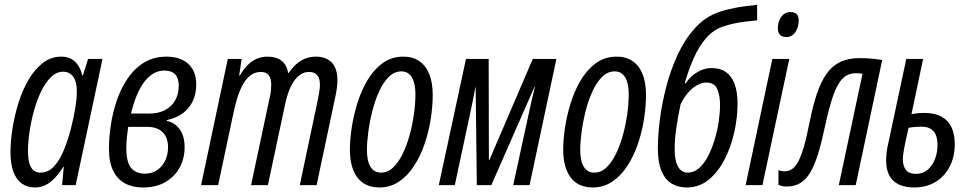

<svg xmlns="http://www.w3.org/2000/svg" viewBox="-20 -785 4118 814"><path d="M128.4 9.8Q95.2 9.8 71.8 -7.3Q48.3 -24.4 36.4 -57.9Q24.4 -91.3 24.4 -139.2Q24.4 -184.1 32.7 -238.3Q41 -292.5 57.6 -346.4Q74.2 -400.4 100.1 -445.3Q126 -490.2 160.9 -517.6Q195.8 -544.9 240.2 -544.9Q263.2 -544.9 280.8 -535.9Q298.3 -526.9 310.5 -509Q322.8 -491.2 328.6 -465.3H331.5L353.5 -535.2H414.6L300.8 0H243.2L250.5 -77.6H248.5Q231 -50.3 212.4 -30.5Q193.8 -10.7 173.3 -0.5Q152.8 9.8 128.4 9.8ZM150.9 -53.2Q185.5 -53.2 210 -80.6Q234.4 -107.9 251.5 -150.4Q268.6 -192.9 280.3 -238.3Q292.5 -286.6 299.1 -326.2Q305.7 -365.7 305.7 -399.9Q305.7 -438.5 290.3 -459.7Q274.9 -481 247.6 -481Q219.7 -481 196.3 -458.3Q172.9 -435.5 154.8 -398.4Q136.7 -361.3 124.3 -316.4Q111.8 -271.5 105.2 -226.6Q98.6 -181.6 98.6 -144.5Q98.6 -97.7 111.8 -75.4Q125 -53.2 150.9 -53.2Z M585.4 9.8Q541.5 9.8 509.3 -7.8Q477.1 -25.4 459.5 -61.8Q441.9 -98.1 441.9 -154.3Q441.9 -200.7 449.7 -253.7Q457.5 -306.6 474.9 -358.2Q492.2 -409.7 520.8 -451.9Q549.3 -494.1 590.3 -519.5Q631.3 -544.9 686.5 -544.9Q725.1 -544.9 753.2 -531.2Q781.2 -517.6 796.6 -491.5Q812 -465.3 812 -427.7Q812 -387.2 797.1 -356Q782.2 -324.7 754.4 -304.4Q726.6 -284.2 687.5 -275.9L686.5 -272.9Q720.7 -265.6 741.7 -237.1Q762.7 -208.5 762.7 -160.2Q762.7 -114.3 742.2 -75.7Q721.7 -37.1 682.1 -13.7Q642.6 9.8 585.4 9.8ZM594.2 -48.8Q625 -48.8 647 -64.2Q668.9 -79.6 680.7 -105Q692.4 -130.4 692.4 -160.2Q692.4 -187 682.9 -206.3Q673.3 -225.6 653.8 -236.3Q634.3 -247.1 604.5 -247.1H523.4Q520.5 -227.5 518.1 -204.3Q515.6 -181.2 515.6 -156.7Q515.6 -96.2 536.4 -72.5Q557.1 -48.8 594.2 -48.8ZM535.2 -303.7H615.2Q650.9 -303.7 678.5 -317.6Q706.1 -331.5 721.9 -358.2Q737.8 -384.8 737.8 -422.4Q737.8 -453.1 722.7 -469.5Q707.5 -485.8 677.7 -485.8Q644.5 -485.8 617.7 -464.8Q590.8 -443.8 570.3 -403.3Q549.8 -362.8 535.2 -303.7Z M832.5 0 945.8 -535.2H1004.4L994.1 -464.8H997.1Q1011.7 -490.7 1029.3 -508.5Q1046.9 -526.4 1068.1 -535.6Q1089.4 -544.9 1113.3 -544.9Q1151.4 -544.9 1173.3 -527.8Q1195.3 -510.7 1202.1 -475.6H1204.1Q1218.8 -497.6 1236.3 -513.2Q1253.9 -528.8 1274.9 -536.9Q1295.9 -544.9 1320.3 -544.9Q1362.3 -544.9 1386.5 -519.8Q1410.6 -494.6 1410.6 -444.8Q1410.6 -430.2 1408.2 -411.9Q1405.8 -393.6 1401.9 -376L1322.3 0H1251L1327.6 -362.8Q1331.5 -381.3 1334 -398.4Q1336.4 -415.5 1336.4 -425.8Q1336.4 -452.6 1324.7 -466.3Q1313 -480 1291 -480Q1270 -480 1253.7 -469Q1237.3 -458 1225.1 -439.5Q1212.9 -420.9 1204.3 -397.7Q1195.8 -374.5 1190.4 -350.6L1115.7 0H1044.4L1123.5 -372.1Q1127.4 -387.7 1128.7 -402.1Q1129.9 -416.5 1129.9 -426.8Q1129.9 -452.6 1119.1 -466.3Q1108.4 -480 1085.9 -480Q1060.1 -480 1040.8 -464.6Q1021.5 -449.2 1007.6 -422.9Q993.7 -396.5 983.9 -362.5Q974.1 -328.6 966.8 -292L904.8 0Z M1588.4 9.8Q1548.8 9.8 1521 -8.3Q1493.2 -26.4 1478.3 -62.3Q1463.4 -98.1 1463.4 -150.4Q1463.4 -190.4 1470.9 -242.2Q1478.5 -293.9 1494.9 -346.9Q1511.2 -399.9 1537.8 -444.8Q1564.5 -489.7 1602.3 -517.3Q1640.1 -544.9 1690.4 -544.9Q1729.5 -544.9 1757.3 -526.1Q1785.2 -507.3 1799.8 -471.2Q1814.5 -435.1 1814.5 -382.3Q1814.5 -333.5 1805.9 -279.3Q1797.4 -225.1 1779.8 -173.8Q1762.2 -122.6 1735.1 -81.1Q1708 -39.6 1671.4 -14.9Q1634.8 9.8 1588.4 9.8ZM1595.7 -53.2Q1624 -53.2 1647 -75.2Q1669.9 -97.2 1687.5 -133.5Q1705.1 -169.9 1717 -213.9Q1729 -257.8 1735.1 -302.2Q1741.2 -346.7 1741.2 -384.3Q1741.2 -415.5 1734.6 -437.5Q1728 -459.5 1714.8 -470.9Q1701.7 -482.4 1681.6 -482.4Q1651.4 -482.4 1627.7 -458.5Q1604 -434.6 1586.7 -396Q1569.3 -357.4 1558.1 -312.5Q1546.9 -267.6 1541.3 -224.4Q1535.6 -181.2 1535.6 -149.4Q1535.6 -102.5 1550.8 -77.9Q1565.9 -53.2 1595.7 -53.2Z M1840.3 0 1955.6 -535.2H2051.8L2052.7 -106.4H2054.7L2238.8 -535.2H2338.9L2225.1 0H2155.8L2220.2 -296.4Q2227.1 -328.1 2233.4 -356.9Q2239.7 -385.7 2247.6 -416H2245.6L2063 0H2001.5L1996.6 -416H1995.6Q1990.2 -388.7 1985.4 -363.3Q1980.5 -337.9 1974.6 -310.5L1908.2 0Z M2492.7 9.8Q2453.1 9.8 2425.3 -8.3Q2397.5 -26.4 2382.6 -62.3Q2367.7 -98.1 2367.7 -150.4Q2367.7 -190.4 2375.2 -242.2Q2382.8 -293.9 2399.2 -346.9Q2415.5 -399.9 2442.1 -444.8Q2468.8 -489.7 2506.6 -517.3Q2544.4 -544.9 2594.7 -544.9Q2633.8 -544.9 2661.6 -526.1Q2689.5 -507.3 2704.1 -471.2Q2718.8 -435.1 2718.8 -382.3Q2718.8 -333.5 2710.2 -279.3Q2701.7 -225.1 2684.1 -173.8Q2666.5 -122.6 2639.4 -81.1Q2612.3 -39.6 2575.7 -14.9Q2539.1 9.8 2492.7 9.8ZM2500 -53.2Q2528.3 -53.2 2551.3 -75.2Q2574.2 -97.2 2591.8 -133.5Q2609.4 -169.9 2621.3 -213.9Q2633.3 -257.8 2639.4 -302.2Q2645.5 -346.7 2645.5 -384.3Q2645.5 -415.5 2638.9 -437.5Q2632.3 -459.5 2619.1 -470.9Q2606 -482.4 2585.9 -482.4Q2555.7 -482.4 2532 -458.5Q2508.3 -434.6 2491 -396Q2473.6 -357.4 2462.4 -312.5Q2451.2 -267.6 2445.6 -224.4Q2439.9 -181.2 2439.9 -149.4Q2439.9 -102.5 2455.1 -77.9Q2470.2 -53.2 2500 -53.2Z M2891.6 9.8Q2855 9.8 2827.4 -6.8Q2799.8 -23.4 2784.4 -60.1Q2769 -96.7 2769 -156.2Q2769 -208 2777.3 -275.6Q2785.6 -343.3 2804 -414.8Q2822.3 -486.3 2852.3 -551.5Q2882.3 -616.7 2926 -665.3Q2969.7 -713.9 3028.3 -733.9Q3043 -739.3 3060.5 -743.7Q3078.1 -748 3098.1 -752Q3118.2 -755.9 3141.4 -759Q3164.6 -762.2 3189.9 -764.6V-698.7Q3162.6 -696.3 3137.7 -693.1Q3112.8 -689.9 3089.4 -684.8Q3065.9 -679.7 3042 -671.4Q3002.9 -657.2 2973.1 -622.8Q2943.4 -588.4 2921.4 -539.1Q2899.4 -489.7 2882.8 -431.6H2886.7Q2907.2 -461.9 2936.5 -479.2Q2965.8 -496.6 2997.1 -496.6Q3033.2 -496.6 3057.6 -479.5Q3082 -462.4 3094.5 -428.7Q3106.9 -395 3106.9 -345.7Q3106.9 -286.6 3093 -224.4Q3079.1 -162.1 3051.8 -108.9Q3024.4 -55.7 2984.4 -22.9Q2944.3 9.8 2891.6 9.8ZM2895.5 -53.2Q2922.4 -53.2 2944.1 -72.5Q2965.8 -91.8 2982.2 -123.5Q2998.5 -155.3 3010 -193.4Q3021.5 -231.4 3027.1 -270Q3032.7 -308.6 3032.7 -340.8Q3032.7 -378.4 3021 -406.7Q3009.3 -435.1 2974.6 -435.1Q2955.1 -435.1 2935.1 -423.8Q2915 -412.6 2897 -391.8Q2878.9 -371.1 2865.2 -342.3Q2854 -289.1 2847.2 -241.5Q2840.3 -193.8 2840.3 -153.3Q2840.3 -119.6 2846.9 -97.4Q2853.5 -75.2 2865.7 -64.2Q2877.9 -53.2 2895.5 -53.2Z M3141.1 0 3254.4 -535.2H3326.2L3212.4 0ZM3313.5 -627.9Q3295.9 -627.9 3286.9 -637.5Q3277.8 -647 3277.8 -665Q3277.8 -682.1 3283.7 -697.8Q3289.6 -713.4 3301.5 -723.6Q3313.5 -733.9 3331.5 -733.9Q3348.6 -733.9 3357.4 -725.3Q3366.2 -716.8 3366.2 -698.7Q3366.2 -669.9 3352.1 -648.9Q3337.9 -627.9 3313.5 -627.9Z M3316.9 5.9Q3304.7 5.9 3296.4 3.9Q3288.1 2 3280.3 -1V-64Q3286.1 -61.5 3293 -60.1Q3299.8 -58.6 3308.1 -58.6Q3324.2 -59.1 3338.1 -68.4Q3352.1 -77.6 3364.3 -100.3Q3376.5 -123 3388.2 -163.3Q3399.9 -203.6 3412.1 -266.1Q3425.8 -334.5 3442.6 -385.5Q3459.5 -436.5 3483.2 -470.7Q3506.8 -504.9 3541 -521.7Q3575.2 -538.6 3623.5 -538.6Q3649.4 -538.6 3672.1 -536.6Q3694.8 -534.7 3720.2 -530.8L3607.9 0H3536.1L3636.7 -472.2Q3630.4 -473.1 3623.8 -473.9Q3617.2 -474.6 3608.9 -474.6Q3574.2 -474.6 3551.3 -450.9Q3528.3 -427.2 3511.5 -377.2Q3494.6 -327.1 3477.1 -247.1Q3462.9 -179.7 3448 -131.8Q3433.1 -84 3415 -53.7Q3397 -23.4 3373 -9Q3349.1 5.4 3316.9 5.9Z M3855.5 9.8Q3818.4 9.8 3791.7 -2.4Q3765.1 -14.6 3751 -40Q3736.8 -65.4 3736.8 -105Q3736.8 -122.1 3739.3 -141.6Q3741.7 -161.1 3746.6 -180.7L3822.3 -535.2H3893.6L3844.2 -300.8Q3854 -303.2 3868.2 -304.7Q3882.3 -306.2 3898.9 -306.2Q3942.9 -306.2 3971.4 -290.5Q4000 -274.9 4013.9 -245.4Q4027.8 -215.8 4027.8 -174.8Q4027.8 -120.1 4006.1 -78.4Q3984.4 -36.6 3945.8 -13.4Q3907.2 9.8 3855.5 9.8ZM3862.8 -47.9Q3884.8 -47.9 3901.9 -57.9Q3918.9 -67.9 3930.7 -85.2Q3942.4 -102.5 3948.5 -124.5Q3954.6 -146.5 3954.6 -169.9Q3954.6 -196.8 3947 -213.9Q3939.5 -231 3924.3 -239.5Q3909.2 -248 3886.2 -248Q3874 -248 3859.4 -246.8Q3844.7 -245.6 3832 -243.2Q3818.4 -184.1 3813 -154.5Q3807.6 -125 3807.6 -109.4Q3807.6 -84 3819.8 -65.9Q3832 -47.9 3862.8 -47.9Z"/></svg>

Font: Open Sans Condensed
Style: Italic
Weight: 400
Width: 3
Italic angle: -12°
Designer: Monotype Design Team
Foundry: Monotype Imaging Inc.
Version: Version 3.000